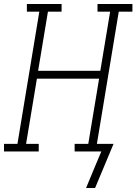

<svg xmlns="http://www.w3.org/2000/svg" viewBox="-35 -755 680 957"><path d="M394 182 433 88 470 0H337V-38H405L459 -363H149L95 -38H158V0H-15V-38H52L161 -697H99V-735H272V-697H204L155 -402H465L514 -697H451V-735H625V-697H557L448 -38H531L439 182Z"/></svg>

Font: Iosevka Etoile XLtObl
Style: Regular
Weight: 200
Italic angle: -9°
Designer: Belleve Invis
Foundry: Belleve Invis
Version: Version 15.5.2; ttfautohint (v1.8.4)